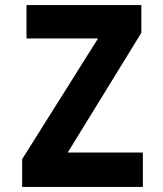

<svg xmlns="http://www.w3.org/2000/svg" viewBox="-20 -734 640 754"><path d="M67 0V-109L365 -583H84V-714H535V-605L246 -135H541V0Z"/></svg>

Font: Noto Sans Mono ExtraBold
Style: Regular
Weight: 800
Designer: Monotype Design Team
Foundry: Monotype Imaging Inc.
Version: Version 2.014